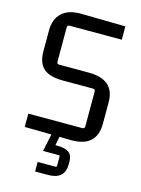

<svg xmlns="http://www.w3.org/2000/svg" viewBox="-126 -710 726 990"><g transform="rotate(15 237.0 -215.5)"><path d="M264 150V102Q264 95 257 95H174L194 2L51 0V-71H339Q352 -71 352 -84V-269Q352 -282 339 -282H179Q109 -282 76 -310.5Q43 -339 43 -402V-512Q43 -574 78.5 -607Q114 -640 182 -639L418 -635V-564H140Q127 -564 127 -551V-369Q127 -356 140 -356H297Q436 -356 436 -235V-121Q436 5 300 4L237 3L228 50H240Q280 50 300 64.5Q320 79 320 114V128Q320 208 231 208H162V157H257Q264 157 264 150Z"/></g></svg>

Font: Gemunu Libre
Style: Regular
Weight: 400
Designer: Puspanada Ekanayake, Sola Matas, Pathum Egodawatta, Kosala Senevirathne
Foundry: mooniak
Version: Version 1.100